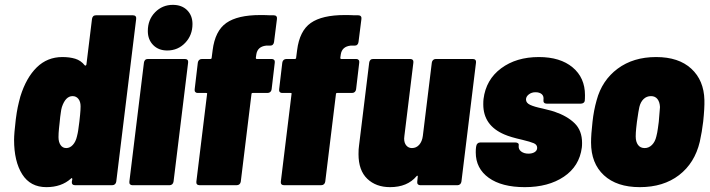

<svg xmlns="http://www.w3.org/2000/svg" viewBox="-20 -763 2923 791"><path d="M375 -700H528Q535 -700 538.5 -696Q542 -692 541 -685L459 -15Q458 -8 453.5 -4Q449 0 442 0H289Q282 0 278.5 -4Q275 -8 276 -15L278 -25Q278 -28 276 -29Q274 -30 272 -27Q233 8 171 8Q105 8 71.5 -45Q38 -98 38 -187Q38 -212 45 -271Q49 -302 53 -321Q57 -340 64 -366Q88 -443 131.5 -485.5Q175 -528 237 -528Q267 -528 290 -521Q313 -514 329 -494Q331 -492 333 -493Q335 -494 336 -497L359 -685Q360 -692 364 -696Q368 -700 375 -700ZM302 -225 307 -262Q308 -271 310 -290.5Q312 -310 312 -325Q312 -344 303 -355.5Q294 -367 279 -367Q250 -367 235 -322Q232 -312 230.5 -299Q229 -286 228 -281Q228 -275 226 -261Q225 -253 223 -233.5Q221 -214 221 -198Q221 -178 229.5 -165.5Q238 -153 253 -153Q268 -153 280 -166Q292 -179 297 -201Q301 -217 302 -225Z M589 -635Q589 -682 619 -712.5Q649 -743 692 -743Q729 -743 751 -721Q773 -699 773 -664Q773 -618 743 -586.5Q713 -555 669 -555Q633 -555 611 -577.5Q589 -600 589 -635ZM513 -15 573 -505Q574 -512 578 -516Q582 -520 589 -520H742Q749 -520 752.5 -516Q756 -512 755 -505L695 -15Q694 -8 689.5 -4Q685 0 679 0H525Q519 0 515.5 -4Q512 -8 513 -15Z M1112 -505 1099 -395Q1098 -388 1093.5 -384Q1089 -380 1082 -380H1021Q1016 -380 1016 -375L972 -15Q971 -8 966.5 -4Q962 0 955 0H802Q795 0 791.5 -4Q788 -8 789 -15L833 -375Q835 -380 829 -380H794Q788 -380 784.5 -384Q781 -388 782 -395L795 -505Q796 -512 800.5 -516Q805 -520 812 -520H846Q852 -520 852 -525L856 -556Q866 -636 912.5 -668.5Q959 -701 1052 -701Q1078 -701 1092 -700H1108Q1115 -700 1118.5 -696Q1122 -692 1121 -685L1109 -590Q1108 -583 1104 -579Q1100 -575 1093 -575H1076Q1041 -571 1036 -539L1034 -525Q1034 -520 1038 -520H1100Q1106 -520 1109.5 -516Q1113 -512 1112 -505Z M1460 -505 1447 -395Q1446 -388 1441.5 -384Q1437 -380 1430 -380H1369Q1364 -380 1364 -375L1320 -15Q1319 -8 1314.5 -4Q1310 0 1303 0H1150Q1143 0 1139.5 -4Q1136 -8 1137 -15L1181 -375Q1183 -380 1177 -380H1142Q1136 -380 1132.5 -384Q1129 -388 1130 -395L1143 -505Q1144 -512 1148.5 -516Q1153 -520 1160 -520H1194Q1200 -520 1200 -525L1204 -556Q1214 -636 1260.5 -668.5Q1307 -701 1400 -701Q1426 -701 1440 -700H1456Q1463 -700 1466.5 -696Q1470 -692 1469 -685L1457 -590Q1456 -583 1452 -579Q1448 -575 1441 -575H1424Q1389 -571 1384 -539L1382 -525Q1382 -520 1386 -520H1448Q1454 -520 1457.5 -516Q1461 -512 1460 -505Z M1775 -520H1928Q1935 -520 1938.5 -516Q1942 -512 1941 -505L1881 -15Q1880 -8 1875.5 -4Q1871 0 1865 0H1711Q1705 0 1701.5 -4Q1698 -8 1699 -15L1701 -35Q1702 -38 1700 -39Q1698 -40 1696 -37Q1658 8 1587 8Q1529 8 1493 -26.5Q1457 -61 1457 -128Q1457 -150 1459 -162L1501 -505Q1502 -512 1506 -516Q1510 -520 1517 -520H1670Q1677 -520 1680.5 -516Q1684 -512 1683 -505L1646 -203L1645 -192Q1645 -174 1654 -163.5Q1663 -153 1677 -153Q1695 -153 1707 -166.5Q1719 -180 1722 -203L1759 -505Q1760 -512 1764.5 -516Q1769 -520 1775 -520Z M1940 -135Q1940 -148 1941 -155L1942 -161Q1943 -168 1947.5 -172Q1952 -176 1958 -176H2104Q2110 -176 2114 -173Q2118 -170 2117 -164Q2115 -148 2127 -139Q2139 -130 2157 -130Q2173 -130 2183 -136.5Q2193 -143 2193 -154Q2193 -167 2179 -173Q2165 -179 2132 -187Q2083 -198 2058 -209Q1971 -246 1971 -333Q1971 -347 1972 -355Q1982 -435 2044.5 -481.5Q2107 -528 2200 -528Q2288 -528 2339 -485.5Q2390 -443 2390 -371Q2390 -355 2389 -347Q2388 -342 2383.5 -339Q2379 -336 2373 -336H2232Q2225 -336 2221.5 -340Q2218 -344 2219 -351V-352Q2221 -367 2212 -375Q2203 -383 2186 -383Q2170 -383 2158.5 -374Q2147 -365 2147 -353Q2147 -339 2164 -331Q2181 -323 2215 -316Q2222 -314 2237 -310.5Q2252 -307 2264 -303Q2317 -285 2347.5 -255Q2378 -225 2378 -174Q2378 -162 2377 -155Q2367 -78 2303 -35Q2239 8 2142 8Q2047 8 1993.5 -30.5Q1940 -69 1940 -135Z M2415 -176Q2415 -209 2421 -261Q2426 -308 2438 -350Q2460 -432 2524.5 -480Q2589 -528 2683 -528Q2776 -528 2828 -480Q2880 -432 2882 -351Q2883 -319 2877 -262Q2872 -220 2863 -179Q2842 -91 2777.5 -41.5Q2713 8 2616 8Q2521 8 2468 -41Q2415 -90 2415 -176ZM2684 -201Q2688 -216 2690.5 -235Q2693 -254 2694 -261Q2698 -304 2699 -322Q2698 -343 2688.5 -355Q2679 -367 2662 -367Q2644 -367 2631.5 -355Q2619 -343 2614 -322Q2611 -310 2604 -261Q2603 -253 2601 -234.5Q2599 -216 2599 -201Q2599 -179 2608.5 -166Q2618 -153 2636 -153Q2653 -153 2666 -166Q2679 -179 2684 -201Z"/></svg>

Font: Barlow Semi Condensed Black
Style: Italic
Weight: 900
Width: 4
Italic angle: -7°
Designer: Jeremy Tribby
Foundry: Tribby Type
Version: Version 1.408